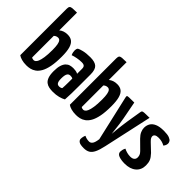

<svg xmlns="http://www.w3.org/2000/svg" viewBox="-99 -1249 1955 1955"><g transform="rotate(45 878.5 -271.0)"><path d="M156 10Q116 10 86 1.5Q56 -7 39 -20V-689Q39 -712 47 -721.5Q55 -731 76.5 -733Q98 -735 141 -735V-479Q158 -494 181 -502Q204 -510 233 -510Q273 -510 298.5 -490.5Q324 -471 336.5 -427Q349 -383 349 -309Q349 -223 337.5 -165.5Q326 -108 306 -73Q286 -38 260.5 -20Q235 -2 208.5 4Q182 10 156 10ZM171 -80Q180 -80 191 -87.5Q202 -95 211.5 -117Q221 -139 227.5 -181Q234 -223 234 -290Q234 -338 228.5 -366.5Q223 -395 212.5 -407Q202 -419 186 -419Q174 -419 162.5 -414.5Q151 -410 141 -400V-89Q146 -85 153.5 -82.5Q161 -80 171 -80Z M536 10Q508 10 482.5 5Q457 0 437 -15.5Q417 -31 405.5 -62Q394 -93 394 -145Q394 -196 404 -228.5Q414 -261 431.5 -279Q449 -297 470.5 -303Q492 -309 515 -309Q527 -309 547.5 -306.5Q568 -304 582 -295Q582 -295 582 -307.5Q582 -320 582 -336.5Q582 -353 582 -367Q582 -384 577 -393.5Q572 -403 561.5 -407.5Q551 -412 533 -412Q502 -412 467.5 -405.5Q433 -399 409 -390Q401 -406 398.5 -422Q396 -438 396 -449Q396 -458 399 -467.5Q402 -477 408 -482Q420 -490 460 -500Q500 -510 559 -510Q626 -510 655 -483Q684 -456 684 -388V-339Q684 -282 684 -223Q684 -164 683 -112Q682 -60 679 -23Q655 -9 618.5 0.5Q582 10 536 10ZM544 -74Q554 -74 564.5 -77.5Q575 -81 579 -86Q580 -99 581 -123.5Q582 -148 582 -175.5Q582 -203 582 -226Q575 -231 565.5 -232.5Q556 -234 549 -234Q539 -234 530 -230.5Q521 -227 514.5 -217.5Q508 -208 504.5 -191Q501 -174 501 -148Q501 -126 503.5 -112.5Q506 -99 511.5 -90Q517 -81 525 -77.5Q533 -74 544 -74Z M870 10Q830 10 800 1.5Q770 -7 753 -20V-689Q753 -712 761 -721.5Q769 -731 790.5 -733Q812 -735 855 -735V-479Q872 -494 895 -502Q918 -510 947 -510Q987 -510 1012.5 -490.5Q1038 -471 1050.5 -427Q1063 -383 1063 -309Q1063 -223 1051.5 -165.5Q1040 -108 1020 -73Q1000 -38 974.5 -20Q949 -2 922.5 4Q896 10 870 10ZM885 -80Q894 -80 905 -87.5Q916 -95 925.5 -117Q935 -139 941.5 -181Q948 -223 948 -290Q948 -338 942.5 -366.5Q937 -395 926.5 -407Q916 -419 900 -419Q888 -419 876.5 -414.5Q865 -410 855 -400V-89Q860 -85 867.5 -82.5Q875 -80 885 -80Z M1165 193Q1113 193 1094.5 179.5Q1076 166 1076 147Q1076 133 1079.5 117Q1083 101 1089 91Q1099 97 1117 102Q1135 107 1156 107Q1176 107 1191 88Q1206 69 1213 16L1101 -473Q1098 -487 1100.5 -492.5Q1103 -498 1125.5 -499Q1148 -500 1201 -500L1238 -306Q1244 -274 1248.5 -240Q1253 -206 1256 -177Q1259 -148 1261.5 -130Q1264 -112 1264 -112Q1264 -112 1265.5 -130Q1267 -148 1270 -176.5Q1273 -205 1277 -239.5Q1281 -274 1286 -306L1313 -471Q1315 -486 1320.5 -491.5Q1326 -497 1348 -498.5Q1370 -500 1421 -500L1306 24Q1292 89 1274 126Q1256 163 1230 178Q1204 193 1165 193Z M1571 10Q1521 10 1487 -2.5Q1453 -15 1453 -46Q1453 -57 1456.5 -72.5Q1460 -88 1469 -104Q1491 -93 1514 -87Q1537 -81 1560 -81Q1590 -81 1605.5 -94Q1621 -107 1621 -130Q1621 -144 1616 -159.5Q1611 -175 1593 -193L1503 -282Q1475 -310 1463.5 -337.5Q1452 -365 1452 -388Q1452 -423 1468 -450.5Q1484 -478 1520.5 -494Q1557 -510 1617 -510Q1671 -510 1697.5 -499.5Q1724 -489 1732 -475Q1740 -461 1740 -449Q1740 -423 1720 -399Q1699 -411 1677 -416.5Q1655 -422 1630 -422Q1602 -422 1587.5 -412.5Q1573 -403 1573 -386Q1573 -377 1578.5 -365Q1584 -353 1605 -333L1685 -257Q1716 -224 1727 -197Q1738 -170 1738 -132Q1738 -66 1693 -28Q1648 10 1571 10Z"/></g></svg>

Font: Yanone Kaffeesatz SemiBold
Style: Regular
Weight: 600
Designer: Yanone (Cyrillic: Daniel Pouzeot, Huerta Tipografica, and Cyreal)
Foundry: Yanone
Version: Version 2.003